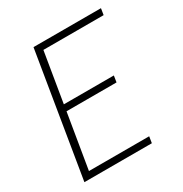

<svg xmlns="http://www.w3.org/2000/svg" viewBox="-171 -863 942 991"><g transform="rotate(-30 300.0 -367.5)"><path d="M47 0 168 -735H570L564 -697H205L156 -401H454L448 -363H150L96 -38H455L449 0Z"/></g></svg>

Font: Iosevka XLt Ex Obl
Style: Regular
Weight: 200
Width: 7
Italic angle: -9°
Monospace: yes
Designer: Belleve Invis
Foundry: Belleve Invis
Version: Version 32.5.0; ttfautohint (v1.8.4)